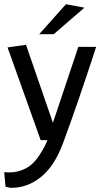

<svg xmlns="http://www.w3.org/2000/svg" viewBox="-23 -676 487 926"><path d="M3.5 224.2 -2.7 154.3Q3.4 154.8 10.1 155.2Q16.8 155.6 23.4 155.6Q64.5 155.6 103.5 135Q142.5 114.4 175.1 59.6Q183.7 46.4 191.3 31.6Q198.9 16.9 205.8 0H173.2L13.4 -447.4L102.4 -460L232.3 -83.8L354.8 -450H440.7Q434.5 -430 422.2 -393.1Q410 -356.3 393.8 -307.7Q377.5 -259 358.7 -204.1Q339.8 -149.1 319.7 -92.4Q299.6 -35.6 280 17Q239.8 124.8 174.8 177.4Q109.8 229.9 32 229.9Q24.3 229.9 16.3 227.6Q8.4 225.3 3.5 224.2ZM166.1 -511.1 295.1 -655.7 384 -639 236.3 -511.1Z"/></svg>

Font: Ancizar Sans Thin
Style: Regular
Weight: 100
Designer: Cesar Puertas, Viviana Monsalve, Julian Moncada, Julian Prieto, Jose Castro, Mariel Hernandez, Felipe Aragon, Sara Alarc
Version: Version 8.100